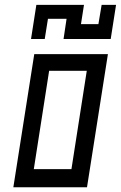

<svg xmlns="http://www.w3.org/2000/svg" viewBox="-20 -787 510 807"><path d="M181.6 -708H259.8L247.1 -623H445.3L467.8 -766.6H407.2L393.6 -685.5H320.3L333 -766.6H132.8L110.4 -623H168ZM122.1 -76.2H280.3L344.7 -489.3H186.5ZM36.1 0 124 -559.6H433.6L345.7 0Z"/></svg>

Font: Geo
Style: Oblique
Weight: 500
Italic angle: -11°
Version: Version 001.2